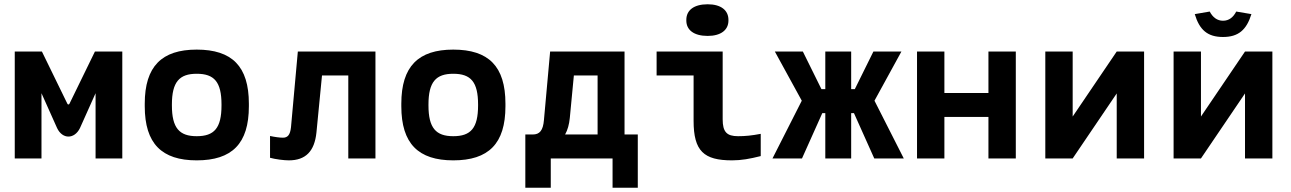

<svg xmlns="http://www.w3.org/2000/svg" viewBox="-20 -741 6040 898"><path d="M49 -500V0H174V-305L247 -142C272 -89 328 -89 354 -142L427 -305V0H552V-500H424L305 -256C303 -251 297 -251 295 -256L176 -500Z M657 -256V-244C657 -69 737 9 900 9C1065 9 1144 -69 1144 -244V-256C1144 -431 1065 -509 900 -509C737 -509 657 -431 657 -256ZM784 -248V-252C784 -358 819 -396 900 -396C982 -396 1016 -358 1016 -252V-248C1016 -142 982 -104 900 -104C819 -104 784 -142 784 -248Z M1460 -121 1486 -388H1609V0H1736V-500H1373L1341 -146C1337 -109 1325 -97 1303 -97C1289 -97 1266 -100 1243 -105V-3C1269 4 1308 9 1331 9C1410 9 1451 -34 1460 -121Z M1857 -256V-244C1857 -69 1937 9 2100 9C2265 9 2344 -69 2344 -244V-256C2344 -431 2265 -509 2100 -509C1937 -509 1857 -431 1857 -256ZM1984 -248V-252C1984 -358 2019 -396 2100 -396C2182 -396 2216 -358 2216 -252V-248C2216 -142 2182 -104 2100 -104C2019 -104 1984 -142 1984 -248Z M2472 -112H2437V137H2556V0H2845V137H2963V-112H2901V-500H2553L2524 -179C2520 -131 2504 -112 2472 -112ZM2623 -112C2635 -133 2642 -159 2645 -189L2664 -388H2775V-112Z M3432 -104C3379 -104 3360 -124 3360 -183V-500H3051V-388H3224V-176C3224 -34 3272 9 3404 9C3447 9 3487 2 3538 -11V-115C3496 -107 3466 -104 3432 -104ZM3190 -645C3190 -601 3225 -573 3290 -573C3352 -573 3387 -601 3387 -645V-648C3387 -693 3352 -721 3290 -721C3225 -721 3190 -693 3190 -648Z M3840 -500V-324H3822L3735 -500H3604L3730 -270L3593 0H3731L3826 -212H3840V0H3961V-212H3974L4069 0H4207L4070 -270L4196 -500H4065L3978 -324H3961V-500Z M4269 0H4397V-194H4603V0H4731V-500H4603V-306H4397V-500H4269Z M4869 0H4997L5203 -304V0H5331V-500H5203L4997 -196V-500H4869Z M5469 0H5597L5803 -304V0H5931V-500H5803L5597 -196V-500H5469ZM5568 -675 5638 -687C5652 -660 5673 -644 5700 -644C5728 -644 5748 -660 5762 -687L5833 -675C5810 -601 5772 -568 5700 -568C5628 -568 5590 -601 5568 -675Z"/></svg>

Font: LT Wave Mono Bold
Style: Regular
Weight: 700
Designer: Daniel Lyons
Version: Version 2.5 (Glyphs App)